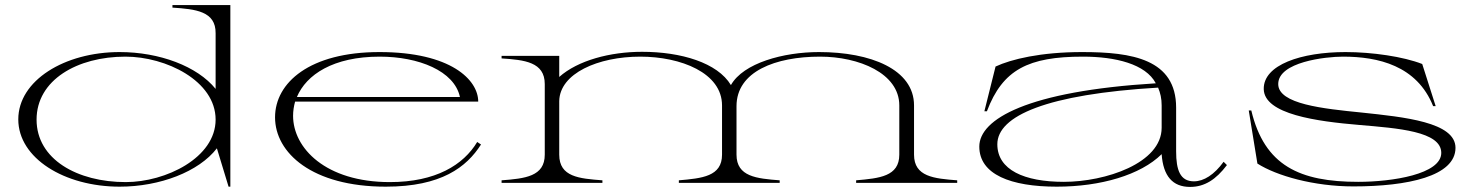

<svg xmlns="http://www.w3.org/2000/svg" viewBox="-20 -720 5792 756"><path d="M451 15C610 15 763 -44 834 -136L880 15H887V-700H659V-690C750 -684 830 -676 829 -589V-370C757 -459 608 -515 451 -515C234 -515 52 -403 52 -250C52 -97 234 15 451 15ZM475 -3C284 -3 124 -93 124 -249C124 -405 284 -497 474 -497C633 -497 829 -402 829 -249C829 -99 633 -3 475 -3Z M1499 15C1718 15 1817 -62 1874 -151L1859 -161C1805 -71 1696 -3 1515 -3C1262 -3 1134 -137 1134 -264C1134 -283 1137 -302 1142 -320H1863C1863 -405 1756 -515 1474 -515C1200 -515 1063 -395 1063 -258C1063 -118 1209 15 1499 15ZM1149 -338C1186 -426 1292 -497 1475 -497C1628 -497 1769 -441 1791 -338Z M1955 -10V0H2352V-10C2261 -17 2182 -23 2182 -111V-322C2184 -431 2335 -497 2501 -497C2661 -497 2823 -433 2823 -305V-111C2823 -25 2744 -18 2653 -10V0H3050V-10C2960 -17 2880 -24 2880 -111V-302C2880 -439 3034 -497 3209 -497C3361 -497 3521 -432 3521 -305V-111C3521 -25 3442 -18 3351 -10V0H3749V-10C3658 -17 3579 -24 3579 -111V-305C3579 -447 3408 -515 3205 -515C3065 -515 2907 -472 2858 -385C2805 -473 2662 -516 2508 -516C2382 -516 2255 -482 2182 -417V-500H1955V-490C2045 -484 2125 -476 2125 -389V-111C2125 -25 2047 -17 1955 -10Z M4141 15C4314 15 4471 -31 4554 -113C4560 -27 4597 16 4666 16C4723 16 4768 -13 4811 -70L4798 -83C4761 -32 4720 -6 4681 -6C4627 -6 4611 -50 4611 -124V-296C4611 -487 4438 -515 4241 -515C4078 -515 3962 -487 3900 -458L3856 -282H3866C3928 -446 4029 -497 4244 -497C4372 -497 4491 -468 4531 -392C4025 -361 3836 -251 3836 -143C3836 -33 3960 15 4141 15ZM4169 -4C4013 -4 3907 -51 3907 -152C3907 -264 4102 -349 4540 -375C4549 -354 4554 -332 4554 -305V-217C4554 -77 4332 -4 4169 -4Z M5309 14C5522 14 5711 -26 5711 -138C5711 -239 5510 -259 5340 -277C5191 -292 5013 -310 5013 -389C5013 -476 5199 -497 5268 -497C5406 -497 5559 -462 5623 -302H5633L5580 -468C5506 -497 5383 -515 5278 -515C5104 -515 4954 -465 4956 -369C4958 -270 5165 -242 5332 -228C5484 -215 5655 -203 5655 -118C5655 -34 5462 -4 5328 -4C5098 -4 4959 -67 4907 -285H4897L4931 -76C5006 -28 5153 14 5309 14Z"/></svg>

Font: Sprat Extended Light
Style: Regular
Weight: 300
Width: 9
Designer: Ethan Nakache
Foundry: Collletttivo
Version: Version 2.000;Glyphs 3.2 (3217)